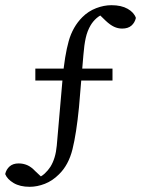

<svg xmlns="http://www.w3.org/2000/svg" viewBox="-43 -627 543 739"><path d="M93 -317V-363H390V-317ZM270 -321 261 -214Q251 -113 236 -52.5Q221 8 184 44Q159 69 129.5 80.5Q100 92 71 92Q34 92 9.5 77.5Q-15 63 -23 43Q-19 25 -6 13.5Q7 2 29 2Q46 2 61.5 8.5Q77 15 93 32L125 62H93Q115 54 128.5 41.5Q142 29 151 15Q171 -17 175.5 -66.5Q180 -116 187 -199L198 -325Q206 -414 221.5 -469Q237 -524 274 -561Q297 -584 327 -595.5Q357 -607 386 -607Q424 -607 448.5 -593Q473 -579 480 -558Q476 -540 463 -528.5Q450 -517 427 -517Q411 -517 396 -524Q381 -531 364 -547L333 -577H364Q342 -569 328.5 -557Q315 -545 306 -530Q293 -508 287 -481Q281 -454 278 -415.5Q275 -377 270 -321Z"/></svg>

Font: Lisu Bosa ExtraLight
Style: Regular
Weight: 200
Designer: David Morse, Annie Olsen, Victor Gaultney, Frank Grießhammer (Latin)
Foundry: SIL International
Version: Version 2.000